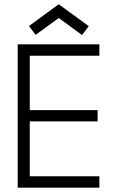

<svg xmlns="http://www.w3.org/2000/svg" viewBox="-20 -864 561 884"><path d="M61.5 -660H437.5V-607.5H117V-357H429.5V-305H117V-52.5H437.5V0H61.5ZM144 -703.5 113.5 -744 250.5 -844.5 388.5 -743.5 358 -702.5 250.5 -781Z"/></svg>

Font: League Spartan Thin Light
Style: Regular
Weight: 300
Version: Version 2.002